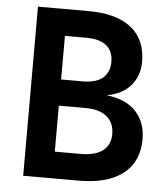

<svg xmlns="http://www.w3.org/2000/svg" viewBox="-51 -756 703 803"><g transform="rotate(5 300.0 -355.0)"><path d="M76 0V-710H288Q406 -710 468 -660.5Q530 -611 530 -518Q530 -460 495.5 -419Q461 -378 395 -366Q478 -356 519 -310.5Q560 -265 560 -196Q560 -101 495 -50.5Q430 0 311 0ZM199 -415H288Q346 -415 374 -439Q402 -463 402 -507Q402 -551 374 -574.5Q346 -598 288 -598H199ZM199 -112H311Q372 -113 402 -137.5Q432 -162 432 -206Q432 -253 401 -279Q370 -305 311 -305H199Z"/></g></svg>

Font: Geist Mono SemiBold
Style: Regular
Weight: 600
Monospace: yes
Designer: Basement.studio, Andrés Briganti, Mateo Zaragoza
Foundry: Basement.studio, Vercel, Andrés Briganti, Guido Ferreyra, Mateo Zaragoza
Version: Version 1.500; ttfautohint (v1.8.4.7-5d5b)